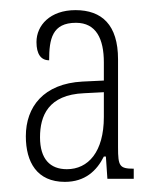

<svg xmlns="http://www.w3.org/2000/svg" viewBox="-20 -739 301 379"><path d="M108 -380C148 -380 171 -402 185 -430H189L192 -386H244V-406C216 -406 213 -411 213 -448V-622C213 -690 181 -719 129 -719C79 -719 52 -689 52 -656C52 -632 61 -620 77 -620C77 -662 83 -694 130 -694C170 -694 185 -662 185 -616V-580L143 -578C66 -574 31 -528 31 -470C31 -419 53 -380 108 -380ZM112 -405C79 -405 59 -425 59 -468C59 -510 75 -552 146 -555L185 -557V-508C185 -439 154 -405 112 -405Z"/></svg>

Font: Noto Serif Sinhala ExtraCondensed Thin
Style: Regular
Weight: 100
Width: 2
Designer: Jelle Bosma - Monotype Design Team
Foundry: Monotype Imaging Inc.
Version: Version 2.007